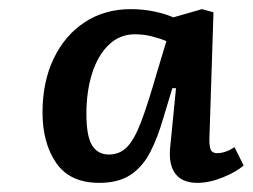

<svg xmlns="http://www.w3.org/2000/svg" viewBox="-20 -762 554 420"><path d="M438 -457Q438 -440 441.5 -433.5Q445 -427 455 -427Q473 -427 493 -440L513 -400Q497 -386 467.5 -374Q438 -362 412 -362Q379 -362 364 -381.5Q349 -401 352 -437L365 -569H357L337 -503Q325 -461 308.5 -429Q292 -397 265.5 -379.5Q239 -362 197 -362Q133 -362 103 -405.5Q73 -449 73 -516Q73 -583 97.5 -634Q122 -685 165.5 -713.5Q209 -742 266 -742Q294 -742 319 -736.5Q344 -731 359 -724L422 -742L447 -735ZM218 -424Q242 -424 258 -440.5Q274 -457 288.5 -495Q303 -533 322 -599L344 -672Q330 -678 312 -682.5Q294 -687 275 -687Q242 -687 218 -664Q194 -641 181.5 -601.5Q169 -562 169 -513Q169 -464 181.5 -444Q194 -424 218 -424Z"/></svg>

Font: Literata 7pt SemiBold
Style: Italic
Weight: 600
Italic angle: -2°
Designer: Latin by Veronika Burian and Jose Scaglione. Greek by Irene Vlachou. Cyrillic by Vera Evstafieva
Foundry: TypeTogether
Version: Version 3.002